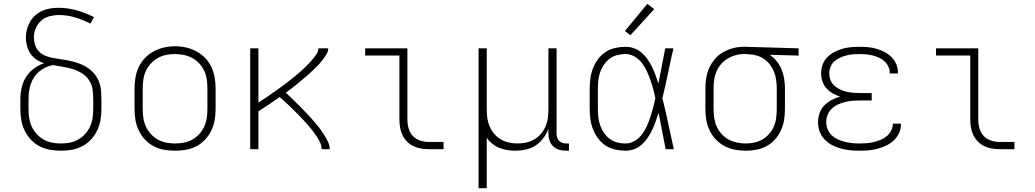

<svg xmlns="http://www.w3.org/2000/svg" viewBox="-20 -784 5440 1009"><path d="M300 8Q271 8 242.5 3Q214 -2 188 -15.5Q162 -29 142 -50.5Q122 -72 109.5 -98Q97 -124 92 -152.5Q87 -181 87 -210V-263Q87 -294 94 -324Q101 -354 117 -379.5Q133 -405 158 -423.5Q183 -442 212 -452Q191 -458 172 -470.5Q153 -483 140.5 -501.5Q128 -520 122 -542Q116 -564 116 -586Q116 -608 121.5 -629.5Q127 -651 138 -670Q149 -689 165.5 -703.5Q182 -718 202 -727Q222 -736 243.5 -739.5Q265 -743 287 -743Q336 -743 383.5 -729.5Q431 -716 474 -694L455 -660Q416 -680 374.5 -692.5Q333 -705 289 -705Q265 -705 240 -698.5Q215 -692 196.5 -675.5Q178 -659 168 -635.5Q158 -612 158 -587Q158 -568 164 -549Q170 -530 183 -515.5Q196 -501 214 -493Q232 -485 251 -481Q270 -477 289 -474.5Q308 -472 327 -468.5Q346 -465 365 -460Q384 -455 402 -448Q420 -441 436.5 -430.5Q453 -420 466.5 -406.5Q480 -393 490 -376Q500 -359 505 -340.5Q510 -322 511.5 -302.5Q513 -283 513 -263V-210Q513 -181 508 -152.5Q503 -124 490.5 -98Q478 -72 458 -50.5Q438 -29 412 -15.5Q386 -2 357.5 3Q329 8 300 8ZM300 -30Q323 -30 346.5 -34.5Q370 -39 390.5 -50.5Q411 -62 427 -79.5Q443 -97 453 -118.5Q463 -140 466.5 -163.5Q470 -187 470 -210V-263Q470 -290 466 -316Q462 -342 447 -364Q432 -386 409 -400Q386 -414 361 -421.5Q336 -429 309.5 -433Q283 -437 258 -442Q238 -438 219.5 -429.5Q201 -421 185.5 -408Q170 -395 159 -378Q148 -361 141.5 -342Q135 -323 132.5 -303Q130 -283 130 -263V-210Q130 -187 133.5 -163.5Q137 -140 147 -118.5Q157 -97 173 -79.5Q189 -62 209.5 -50.5Q230 -39 253.5 -34.5Q277 -30 300 -30Z M900 8Q871 8 842.5 3Q814 -2 788 -15.5Q762 -29 742 -50.5Q722 -72 709.5 -98Q697 -124 692 -152.5Q687 -181 687 -210V-320Q687 -349 692 -377.5Q697 -406 709.5 -432.5Q722 -459 742.5 -480Q763 -501 788.5 -514.5Q814 -528 842.5 -534.5Q871 -541 900 -541Q929 -541 957.5 -534.5Q986 -528 1011.5 -514.5Q1037 -501 1057.5 -480Q1078 -459 1090.5 -432.5Q1103 -406 1108 -377.5Q1113 -349 1113 -320V-210Q1113 -181 1108 -152.5Q1103 -124 1090.5 -98Q1078 -72 1058 -50.5Q1038 -29 1012 -15.5Q986 -2 957.5 3Q929 8 900 8ZM900 -30Q923 -30 946.5 -34.5Q970 -39 990.5 -50.5Q1011 -62 1027 -79.5Q1043 -97 1053 -118.5Q1063 -140 1066.5 -163.5Q1070 -187 1070 -210V-320Q1070 -344 1066.5 -367.5Q1063 -391 1053 -412.5Q1043 -434 1026.5 -451.5Q1010 -469 989 -480Q968 -491 944.5 -495.5Q921 -500 898 -500Q874 -500 851 -495Q828 -490 808 -478.5Q788 -467 772 -449.5Q756 -432 746.5 -411Q737 -390 733.5 -366.5Q730 -343 730 -320V-210Q730 -187 733.5 -163.5Q737 -140 747 -118.5Q757 -97 773 -79.5Q789 -62 809.5 -50.5Q830 -39 853.5 -34.5Q877 -30 900 -30Z M1295 0V-530H1338V-245Q1349 -253 1360.5 -260Q1372 -267 1383 -274.5Q1394 -282 1405 -290Q1416 -298 1427 -305.5Q1438 -313 1449 -321Q1460 -329 1471 -337Q1482 -345 1492.5 -353.5Q1503 -362 1513.5 -370Q1524 -378 1534.5 -387Q1545 -396 1555 -404.5Q1565 -413 1575 -422.5Q1585 -432 1594.5 -441.5Q1604 -451 1613 -461Q1622 -471 1630.5 -482Q1639 -493 1646 -504.5Q1653 -516 1653 -530H1705Q1705 -514 1696 -499.5Q1687 -485 1677 -471.5Q1667 -458 1656 -446Q1645 -434 1633 -422.5Q1621 -411 1609 -400Q1597 -389 1584.5 -378.5Q1572 -368 1559.5 -357.5Q1547 -347 1534 -336.5Q1521 -326 1508 -316Q1495 -306 1482 -297Q1496 -284 1509.5 -270.5Q1523 -257 1537 -244Q1551 -231 1564 -217Q1577 -203 1590.5 -189.5Q1604 -176 1616.5 -161.5Q1629 -147 1641.5 -132.5Q1654 -118 1665 -102.5Q1676 -87 1686 -71Q1696 -55 1704.5 -37Q1713 -19 1713 0H1670Q1670 -18 1662.5 -34.5Q1655 -51 1645 -66Q1635 -81 1624.5 -95Q1614 -109 1602 -122.5Q1590 -136 1578 -149.5Q1566 -163 1553.5 -175.5Q1541 -188 1528.5 -200.5Q1516 -213 1503 -225.5Q1490 -238 1477 -250Q1464 -262 1450 -274Q1423 -255 1394.5 -236Q1366 -217 1338 -199V0Z M2233 0Q2213 0 2192 -3.5Q2171 -7 2152.5 -16Q2134 -25 2119 -40Q2104 -55 2095 -74Q2086 -93 2082.5 -113.5Q2079 -134 2079 -155V-492H1899V-530H2121V-155Q2121 -132 2127.5 -109Q2134 -86 2149.5 -69.5Q2165 -53 2187.5 -45.5Q2210 -38 2233 -38H2311V0Z M2495 205V-530H2538V-210Q2538 -187 2541 -164Q2544 -141 2553 -120Q2562 -99 2577 -81Q2592 -63 2612 -51.5Q2632 -40 2654.5 -35Q2677 -30 2700 -30Q2723 -30 2745.5 -35Q2768 -40 2788 -51.5Q2808 -63 2823 -81Q2838 -99 2847 -120Q2856 -141 2859 -164Q2862 -187 2862 -210V-530H2905V-81Q2905 -71 2908 -61Q2911 -51 2918 -44Q2925 -37 2935 -33.5Q2945 -30 2956 -30H2970V8H2956Q2937 8 2919 3Q2901 -2 2887.5 -14.5Q2874 -27 2868 -45Q2862 -63 2862 -81V-107Q2852 -80 2835 -57.5Q2818 -35 2794.5 -19.5Q2771 -4 2743 2Q2715 8 2687 8Q2666 8 2644.5 4.5Q2623 1 2603.5 -7Q2584 -15 2567 -28.5Q2550 -42 2538 -59V205Z M3267 8Q3240 8 3213 2Q3186 -4 3163 -19Q3140 -34 3123.5 -56Q3107 -78 3097 -103Q3087 -128 3083 -155.5Q3079 -183 3079 -210V-320Q3079 -347 3083 -374.5Q3087 -402 3097 -427Q3107 -452 3123.5 -474Q3140 -496 3163 -511Q3186 -526 3213 -532Q3240 -538 3267 -538Q3291 -538 3313 -530Q3335 -522 3352.5 -506.5Q3370 -491 3383.5 -471.5Q3397 -452 3407 -431.5Q3417 -411 3425 -389Q3433 -367 3440 -345Q3449 -391 3458 -437.5Q3467 -484 3476 -530H3519Q3504 -465 3490.5 -399Q3477 -333 3461 -268Q3478 -201 3492 -134Q3506 -67 3521 0H3478Q3469 -48 3459.5 -96Q3450 -144 3441 -191Q3434 -169 3426 -146.5Q3418 -124 3408 -102.5Q3398 -81 3384.5 -61Q3371 -41 3353.5 -25Q3336 -9 3313.5 -0.5Q3291 8 3267 8ZM3267 -30Q3293 -30 3315.5 -43.5Q3338 -57 3353.5 -77.5Q3369 -98 3379.5 -121.5Q3390 -145 3398 -169.5Q3406 -194 3412.5 -218.5Q3419 -243 3424 -268Q3419 -293 3412.5 -317Q3406 -341 3397.5 -365Q3389 -389 3378.5 -411.5Q3368 -434 3352.5 -454Q3337 -474 3314.5 -487Q3292 -500 3267 -500Q3245 -500 3223.5 -494.5Q3202 -489 3184.5 -476Q3167 -463 3154.5 -445Q3142 -427 3134.5 -406Q3127 -385 3124.5 -363.5Q3122 -342 3122 -320V-210Q3122 -188 3124.5 -166.5Q3127 -145 3134.5 -124Q3142 -103 3154.5 -85Q3167 -67 3184.5 -54Q3202 -41 3223.5 -35.5Q3245 -30 3267 -30ZM3293 -599 3264 -621 3382 -764 3418 -736Z M3899 8Q3870 8 3841.5 2.5Q3813 -3 3787.5 -16.5Q3762 -30 3742 -51Q3722 -72 3709.5 -98Q3697 -124 3692 -152.5Q3687 -181 3687 -210V-320Q3687 -348 3691.5 -375.5Q3696 -403 3707.5 -428Q3719 -453 3737.5 -474.5Q3756 -496 3780 -509.5Q3804 -523 3831 -530.5Q3858 -538 3885 -538Q3889 -538 3892.5 -538Q3896 -538 3900 -538L4177 -530V-492L4025 -496Q4046 -482 4062 -462Q4078 -442 4087.5 -418.5Q4097 -395 4101 -370Q4105 -345 4105 -320V-210Q4105 -182 4100.5 -153.5Q4096 -125 4084 -99Q4072 -73 4053 -51.5Q4034 -30 4009 -16.5Q3984 -3 3956 2.5Q3928 8 3899 8ZM3899 -30Q3922 -30 3945 -35Q3968 -40 3987.5 -51.5Q4007 -63 4022.5 -81Q4038 -99 4047 -120Q4056 -141 4059 -164Q4062 -187 4062 -210V-320Q4062 -342 4059 -363.5Q4056 -385 4048 -405.5Q4040 -426 4027 -443.5Q4014 -461 3996 -473.5Q3978 -486 3957 -492Q3936 -498 3914 -499L3900 -500Q3897 -500 3894 -500Q3891 -500 3888 -500Q3866 -500 3844 -493.5Q3822 -487 3803 -475.5Q3784 -464 3769 -446.5Q3754 -429 3745 -408Q3736 -387 3733 -365Q3730 -343 3730 -320V-210Q3730 -187 3733.5 -163.5Q3737 -140 3746.5 -119Q3756 -98 3772 -80Q3788 -62 3808.5 -51Q3829 -40 3852.5 -35Q3876 -30 3899 -30Z M4497 8Q4472 8 4447.5 5.5Q4423 3 4399 -3.5Q4375 -10 4353 -21.5Q4331 -33 4313.5 -51Q4296 -69 4287.5 -93Q4279 -117 4279 -142Q4279 -166 4287 -189.5Q4295 -213 4312 -230Q4329 -247 4350.5 -258.5Q4372 -270 4395 -276Q4375 -283 4356 -293.5Q4337 -304 4323 -320Q4309 -336 4302 -356.5Q4295 -377 4295 -399Q4295 -422 4303 -444Q4311 -466 4327 -482.5Q4343 -499 4363.5 -510Q4384 -521 4406 -527.5Q4428 -534 4451 -536Q4474 -538 4497 -538Q4520 -538 4542.5 -536Q4565 -534 4587 -527.5Q4609 -521 4629 -510.5Q4649 -500 4665 -484Q4681 -468 4690 -446.5Q4699 -425 4699 -402Q4699 -401 4699 -400Q4699 -399 4699 -398H4656Q4656 -399 4656 -399.5Q4656 -400 4656 -401Q4656 -418 4648.5 -434Q4641 -450 4628 -462Q4615 -474 4599 -481Q4583 -488 4566 -492.5Q4549 -497 4531.5 -498.5Q4514 -500 4497 -500Q4479 -500 4461.5 -498.5Q4444 -497 4427 -492.5Q4410 -488 4393.5 -480.5Q4377 -473 4364 -461Q4351 -449 4344.5 -432.5Q4338 -416 4338 -398Q4338 -380 4344.5 -363Q4351 -346 4364.5 -334Q4378 -322 4394.5 -314Q4411 -306 4428.5 -302Q4446 -298 4464 -296.5Q4482 -295 4500 -295H4561V-256H4500Q4480 -256 4460.5 -254.5Q4441 -253 4421.5 -248Q4402 -243 4384 -235Q4366 -227 4351.5 -213.5Q4337 -200 4329.5 -181Q4322 -162 4322 -142Q4322 -123 4329.5 -104.5Q4337 -86 4351 -73Q4365 -60 4383 -51.5Q4401 -43 4420 -38.5Q4439 -34 4458.5 -32Q4478 -30 4497 -30Q4516 -30 4535 -31.5Q4554 -33 4572 -37.5Q4590 -42 4607.5 -49Q4625 -56 4639.5 -68Q4654 -80 4663 -97.5Q4672 -115 4672 -134Q4672 -134 4672 -134Q4672 -134 4672 -134H4715Q4715 -134 4715 -133.5Q4715 -133 4715 -133Q4715 -108 4705 -85.5Q4695 -63 4677.5 -46.5Q4660 -30 4638 -19.5Q4616 -9 4592.5 -2.5Q4569 4 4545 6Q4521 8 4497 8Z M5233 0Q5213 0 5192 -3.5Q5171 -7 5152.5 -16Q5134 -25 5119 -40Q5104 -55 5095 -74Q5086 -93 5082.5 -113.5Q5079 -134 5079 -155V-492H4899V-530H5121V-155Q5121 -132 5127.5 -109Q5134 -86 5149.5 -69.5Q5165 -53 5187.5 -45.5Q5210 -38 5233 -38H5311V0Z"/></svg>

Font: Iosevka Curly XLtEx
Style: Regular
Weight: 200
Width: 7
Monospace: yes
Designer: Belleve Invis
Foundry: Belleve Invis
Version: Version 11.1.0; ttfautohint (v1.8.3)